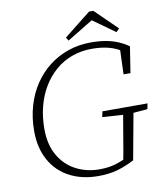

<svg xmlns="http://www.w3.org/2000/svg" viewBox="-93 -925 860 1014"><g transform="rotate(-10 337.0 -418.0)"><path d="M59 -278Q59 -351 77.5 -414Q96 -477 130 -527.5Q164 -578 211 -614Q258 -650 314.5 -669Q371 -688 434 -688Q478 -688 513 -682Q548 -676 578 -663.5Q608 -651 635 -632L613 -492H576L581 -635L608 -603Q574 -629 531.5 -641.5Q489 -654 434 -654Q377 -654 327.5 -636Q278 -618 239 -584.5Q200 -551 172 -505Q144 -459 129 -402Q114 -345 114 -280Q114 -196 147.5 -138Q181 -80 238 -50Q295 -20 364 -20Q411 -20 448 -30.5Q485 -41 526 -63L494 -36L505 -95Q514 -151 524 -207.5Q534 -264 543 -319H599L547 -36Q501 -12 456 1Q411 14 353 14Q265 14 198.5 -21Q132 -56 95.5 -122Q59 -188 59 -278ZM426 -289 432 -319H674L668 -289L571 -281H552ZM477 -850 595 -735 578 -718 441 -816H482L321 -718L310 -736L454 -850Z"/></g></svg>

Font: Source Serif 4 18pt Light
Style: Italic
Weight: 300
Italic angle: -12°
Designer: Frank Grießhammer
Foundry: Adobe Systems Incorporated
Version: Version 4.004;hotconv 1.0.116;makeotfexe 2.5.65601